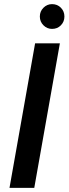

<svg xmlns="http://www.w3.org/2000/svg" viewBox="-20 -910 332 930"><path d="M26 0 150 -700H270L146 0ZM232 -770Q208 -770 190.5 -787.5Q173 -805 173 -830Q173 -855 190.5 -872.5Q208 -890 232 -890Q258 -890 275 -872.5Q292 -855 292 -830Q292 -805 275 -787.5Q258 -770 232 -770Z"/></svg>

Font: DM Sans 18pt SemiBold
Style: Italic
Weight: 600
Italic angle: -10°
Designer: Colophon Foundry, Jonny Pinhorn
Foundry: Colophon Foundry
Version: Version 4.004;gftools[0.9.30]